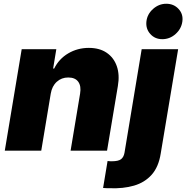

<svg xmlns="http://www.w3.org/2000/svg" viewBox="-20 -810 1001 1032"><path d="M252.8 -306.8 201.7 0H5.7L96.6 -545.5H282.7L265.6 -441.8H271.3Q297.2 -494 347.1 -523.3Q397 -552.6 457.4 -552.6Q515.3 -552.6 553.6 -526.3Q592 -500 608 -453.8Q623.9 -407.7 613.6 -348L555.4 0H359.4L410.5 -306.8Q417.3 -347.3 400.7 -370.4Q384.2 -393.5 346.6 -393.5Q310.7 -393.5 285.2 -370.4Q259.6 -347.3 252.8 -306.8ZM741.5 -545.5H937.5L843.8 15.6Q832.4 87.4 795.3 129.1Q758.2 170.8 700.5 187.7Q642.8 204.5 569.6 201.7Q562.1 201.7 554 201.5Q545.8 201.3 534.1 200.3L558.2 55.4Q564.6 56.5 570.1 56.6Q575.6 56.8 581 56.8Q616.1 56.8 630.5 45.8Q644.9 34.8 649.1 11.4ZM852.3 -599.4Q812.9 -599.4 787.8 -627.3Q762.8 -655.2 767 -694.6Q771.3 -734 802.7 -761.9Q834.2 -789.8 873.6 -789.8Q914.1 -789.8 939.8 -761.9Q965.6 -734 960.2 -694.6Q954.9 -655.2 923.8 -627.3Q892.8 -599.4 852.3 -599.4Z"/></svg>

Font: Inter UI Black
Style: Italic
Weight: 900
Italic angle: -9.39999°
Designer: Rasmus Andersson
Foundry: rsms
Version: 3.2;8d6f07862